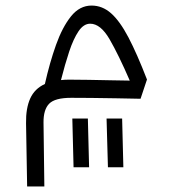

<svg xmlns="http://www.w3.org/2000/svg" viewBox="-20 -348 626 687"><path d="M77.1 319.3 73.2 92.8Q72.3 39.6 88.1 4.4Q104 -30.8 140.6 -47.4Q157.7 -123.5 180.4 -187.3Q203.1 -251 234.1 -289.6Q265.1 -328.1 307.6 -328.1Q346.2 -328.1 377.4 -300.5Q408.7 -272.9 439.5 -214.4Q470.2 -155.8 505.9 -63.5L482.9 5.4Q443.4 4.4 396.2 3.7Q349.1 2.9 306.2 2.4Q263.2 2 234.9 2Q176.3 2 155.8 23.2Q135.3 44.4 135.7 90.3L138.7 319.3ZM198.2 -61.5Q211.9 -63 227.5 -63Q258.3 -63 296.9 -62.3Q335.4 -61.5 374 -60.8Q412.6 -60.1 444.3 -59.6Q404.3 -151.9 372.1 -207.5Q339.8 -263.2 302.7 -263.2Q279.3 -263.2 261 -236.1Q242.7 -209 227.5 -163.3Q212.4 -117.7 198.2 -61.5ZM243.2 250.5 238.8 76.2H294.4L298.8 250.5ZM366.2 250.5 361.3 76.2H417L421.4 250.5Z"/></svg>

Font: CaskaydiaMono NF Light
Style: Regular
Weight: 300
Designer: Aaron Bell
Foundry: Saja Typeworks
Version: Version 2111.001; ttfautohint (v1.8.4);Nerd Fonts 3.1.1